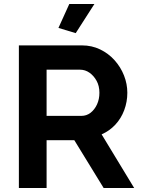

<svg xmlns="http://www.w3.org/2000/svg" viewBox="-20 -936 705 956"><path d="M74 0V-710H388Q437 -710 478.5 -690Q520 -670 550.5 -636Q581 -602 597.5 -560Q614 -518 614 -474Q614 -429 598.5 -387.5Q583 -346 554 -315Q525 -284 486 -267L648 0H496L350 -238H212V0ZM212 -359H385Q411 -359 431 -374.5Q451 -390 463 -416Q475 -442 475 -474Q475 -508 461 -533.5Q447 -559 425.5 -574Q404 -589 379 -589H212ZM357 -771 271 -797 325 -916H450Z"/></svg>

Font: Raleway Thin
Style: Bold
Weight: 700
Version: Version 4.026